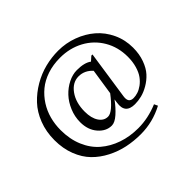

<svg xmlns="http://www.w3.org/2000/svg" viewBox="-144 -775 1053 1053"><g transform="rotate(-45 382.0 -248.5)"><path d="M411.1 -570.8Q470.7 -570.8 525.6 -550.5Q580.6 -530.3 622.3 -494.4Q664.1 -458.5 689 -405.8Q713.9 -353 713.9 -292Q713.9 -242.2 699.2 -201.9Q684.6 -161.6 661.9 -136.7Q639.2 -111.8 610.1 -95Q581.1 -78.1 554.2 -71.5Q527.3 -64.9 502 -64.9Q425.8 -64.9 438 -141.1L440.9 -163.1Q413.6 -125.5 383.3 -98.6Q353 -71.8 329.1 -71.8Q285.2 -71.8 252.2 -110.1Q219.2 -148.4 219.2 -208Q219.2 -251 236.1 -291.3Q252.9 -331.5 279.8 -360.1Q306.6 -388.7 340.8 -405.8Q375 -422.9 408.2 -422.9Q467.3 -422.9 496.1 -400.9L521 -422.9H529.8L487.8 -139.2Q481.4 -94.2 520 -94.2Q536.1 -94.2 554 -99.9Q571.8 -105.5 590.6 -119.1Q609.4 -132.8 624.3 -153.1Q639.2 -173.3 648.7 -205.6Q658.2 -237.8 658.2 -276.9Q658.2 -351.6 623.3 -410.9Q588.4 -470.2 527.3 -503.2Q466.3 -536.1 391.1 -536.1Q336.9 -536.1 291.3 -520.8Q245.6 -505.4 213.1 -478.5Q180.7 -451.7 157.7 -415.8Q134.8 -379.9 123.8 -338.6Q112.8 -297.4 112.8 -252.9Q112.8 -182.6 136.7 -126.2Q160.6 -69.8 202.6 -33.7Q244.6 2.4 300.5 21.7Q356.4 41 421.9 41Q498.5 41 575.2 8.8L585 29.8Q501.5 74.2 408.2 74.2Q354.5 74.2 304.4 63.7Q254.4 53.2 207.5 29.1Q160.6 4.9 126 -30.5Q91.3 -65.9 70.6 -119.1Q49.8 -172.4 49.8 -237.8Q49.8 -303.2 71.3 -358.6Q92.8 -414.1 128.9 -452.4Q165 -490.7 211.9 -518.1Q258.8 -545.4 309.3 -558.1Q359.9 -570.8 411.1 -570.8ZM277.8 -231Q277.8 -181.2 297.6 -151.1Q317.4 -121.1 349.1 -121.1Q385.3 -121.1 448.2 -204.1L471.2 -355Q437 -392.1 391.1 -392.1Q343.3 -392.1 310.5 -346.4Q277.8 -300.8 277.8 -231Z"/></g></svg>

Font: Ortica Linear Light
Style: Regular
Weight: 300
Designer: Benedetta Bovani
Foundry: Collletttivo
Version: Version 2.000;Glyphs 3.1.2 (3151)